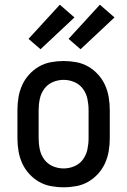

<svg xmlns="http://www.w3.org/2000/svg" viewBox="-20 -787 540 815"><path d="M250 8Q223 8 196 3Q169 -2 145.5 -15.5Q122 -29 103.5 -49.5Q85 -70 74 -94.5Q63 -119 58.5 -146Q54 -173 54 -200V-320Q54 -347 58.5 -374Q63 -401 74 -425.5Q85 -450 103.5 -470.5Q122 -491 145.5 -504.5Q169 -518 196 -523Q223 -528 250 -528Q277 -528 304 -523Q331 -518 354.5 -504.5Q378 -491 396.5 -470.5Q415 -450 426 -425.5Q437 -401 441.5 -374Q446 -347 446 -320V-200Q446 -173 441.5 -146Q437 -119 426 -94.5Q415 -70 396.5 -49.5Q378 -29 354.5 -15.5Q331 -2 304 3Q277 8 250 8ZM250 -72Q274 -72 296 -81.5Q318 -91 332 -110Q346 -129 351 -152.5Q356 -176 356 -200V-320Q356 -344 351 -367.5Q346 -391 332 -410Q318 -429 296 -438.5Q274 -448 250 -448Q226 -448 204 -438.5Q182 -429 168 -410Q154 -391 149 -367.5Q144 -344 144 -320V-200Q144 -176 149 -152.5Q154 -129 168 -110Q182 -91 204 -81.5Q226 -72 250 -72ZM322 -578 271 -622 404 -767 466 -713ZM152 -578 101 -622 234 -767 296 -713Z"/></svg>

Font: Iosevka Fixed Medium
Style: Regular
Weight: 500
Monospace: yes
Designer: Belleve Invis
Foundry: Belleve Invis
Version: Version 32.3.0